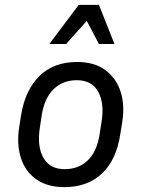

<svg xmlns="http://www.w3.org/2000/svg" viewBox="-20 -760 582 790"><path d="M483 -258 475 -208Q459 -102 399.5 -46Q340 10 245 10Q175 10 129.5 -22Q84 -54 66 -110Q48 -166 59 -237L67 -288Q84 -390 142.5 -447.5Q201 -505 297 -505Q368 -505 413 -472Q458 -439 476 -383.5Q494 -328 483 -258ZM398 -260Q410 -335 384 -382.5Q358 -430 296 -430Q238 -430 200.5 -393Q163 -356 152 -288L144 -235Q132 -158 158.5 -111Q185 -64 246 -64Q304 -64 341.5 -100.5Q379 -137 390 -208ZM387 -579 337 -674 252 -579H183L304 -740H387L451 -579Z"/></svg>

Font: Inria Sans
Style: Italic
Weight: 400
Italic angle: -10°
Designer: Black Foundry Team
Foundry: Black Foundry
Version: Version 1.2; ttfautohint (v1.8.3)